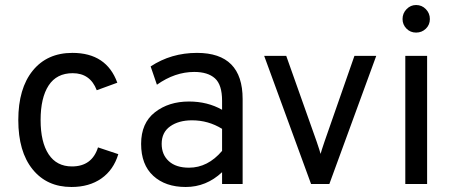

<svg xmlns="http://www.w3.org/2000/svg" viewBox="-20 -734 1807 766"><path d="M265 12Q167 12 110 -58.5Q53 -129 53 -255Q53 -381 110.5 -452Q168 -523 269 -523Q405 -523 448 -404L366 -374Q340 -442 270 -442Q206 -442 174 -393Q142 -344 142 -255Q142 -167 174 -118.5Q206 -70 267 -70Q347 -70 371 -146L452 -119Q433 -56 384.5 -22Q336 12 265 12Z M866 0V-47Q803 12 721 12Q640 12 591.5 -32.5Q543 -77 543 -160Q543 -243 598 -286Q653 -329 734 -329Q808 -329 866 -296V-332Q866 -396 837.5 -421.5Q809 -447 755 -447Q678 -447 606 -396L581 -469Q663 -523 766 -523Q948 -523 948 -339V0ZM734 -65Q809 -65 866 -132V-220Q811 -254 746 -254Q693 -254 659 -230Q625 -206 625 -160Q625 -117 653.5 -91Q682 -65 734 -65Z M1221 0 1034 -511H1122L1243 -170Q1256 -132 1259 -120Q1262 -132 1275 -170L1394 -511H1481L1294 0Z M1586 -658Q1586 -681 1602 -697.5Q1618 -714 1640 -714Q1663 -714 1679 -697.5Q1695 -681 1695 -658Q1695 -635 1679 -619.5Q1663 -604 1640 -604Q1617 -604 1601.5 -620Q1586 -636 1586 -658ZM1597 0V-511H1684V0Z"/></svg>

Font: Overpass
Style: Regular
Weight: 400
Designer: Delve Withrington, Thomas Jockin
Foundry: Delve Fonts
Version: Version 3.000;DELV;Overpass